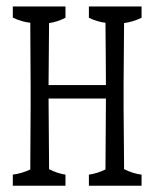

<svg xmlns="http://www.w3.org/2000/svg" viewBox="-20 -533 482 600"><path d="M422.4 -512.7Q422.4 -490.2 422.4 -477.5Q395 -464.4 367.7 -460.9Q367.7 -460.9 367.7 -457Q367.2 -356.4 366.2 -266.1Q366.2 -228 366.2 -199.2Q366.2 -158.7 367.7 -19.5Q367.7 -8.8 367.7 -7.8Q367.7 -4.4 367.7 -4.4Q395 9.3 422.4 12.7Q422.4 34.7 422.4 47.4Q422.4 47.4 257.8 47.4Q257.8 35.2 257.8 12.7Q283.2 9.3 309.6 -3.4Q311 -197.3 311 -220.2Q311 -220.2 311 -225.1Q311 -225.1 131.8 -225.1Q131.8 -225.1 131.8 -220.2Q131.8 -167.5 133.3 -21Q133.3 -9.3 133.3 -7.8Q133.3 -4.4 133.3 -4.4Q158.7 8.8 184.6 12.7Q184.6 34.7 184.6 47.4Q184.6 47.4 20 47.4Q20 35.2 20 12.7Q47.4 9.3 74.7 -3.4Q74.7 -3.4 74.7 -6.8Q74.7 -8.3 74.7 -19.5Q75.2 -61 75.2 -112.8Q75.2 -151.4 75.7 -199.2Q75.7 -228 75.7 -266.1Q75.2 -304.7 75.2 -353Q74.7 -394.5 74.7 -445.8Q74.7 -447.3 74.7 -458.5Q74.7 -458.5 74.7 -461.9Q47.4 -464.8 20 -478Q20 -490.7 20 -512.7Q20 -512.7 184.6 -512.7Q184.6 -490.2 184.6 -477.5Q159.2 -464.4 133.3 -460.9Q133.3 -460.9 133.3 -457.5Q132.8 -359.9 131.8 -272Q131.8 -272 131.8 -267.1Q131.8 -267.1 311 -267.1Q311 -267.1 311 -272Q311 -308.1 310.5 -353.3Q310.1 -398.4 309.6 -461.9Q283.7 -464.8 257.8 -477.5Q257.8 -490.2 257.8 -512.7Q257.8 -512.7 422.4 -512.7Z"/></svg>

Font: Scarab Serif
Style: Light
Weight: 300
Designer: John Roberts
Foundry: Scarab
Version: 1.0